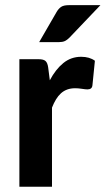

<svg xmlns="http://www.w3.org/2000/svg" viewBox="-20 -710 402 730"><path d="M53.7 0ZM53.7 0V-484.9H126.5Q145.5 -484.9 153.1 -478Q160.6 -471.2 163.1 -454.1L169.4 -404.8Q191.4 -446.3 220.7 -470.2Q250 -494.1 288.6 -494.1Q320.3 -494.1 340.8 -479L331.5 -386.2Q330.6 -377.4 325.7 -373.8Q320.8 -370.1 312.5 -370.1Q305.2 -370.1 291.5 -372.3Q277.8 -374.5 266.1 -374.5Q249 -374.5 235.6 -369.6Q222.2 -364.7 211.7 -355.2Q201.2 -345.7 192.9 -332Q184.6 -318.4 177.7 -300.8V0ZM361.8 -690.4 244.1 -566.9Q234.9 -557.6 226.1 -553.7Q217.3 -549.8 203.1 -549.8H128.9L195.3 -664.6Q202.6 -677.2 212.4 -683.8Q222.2 -690.4 241.7 -690.4Z"/></svg>

Font: Carlito
Style: Bold
Weight: 700
Designer: Lukasz Dziedzic
Foundry: tyPoland Lukasz Dziedzic
Version: Version 1.104